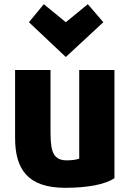

<svg xmlns="http://www.w3.org/2000/svg" viewBox="-20 -875 622 916"><path d="M526 -25C482 5 398 21 291 21C113 21 52 -67 52 -217V-541H221V-267C221 -172 222 -110 298 -110C323 -110 344 -113 358 -118V-541H526ZM189 -855 294 -769 399 -855 473 -769 294 -603 118 -769Z"/></svg>

Font: Repo ExtraBold
Style: Bold
Weight: 700
Designer: Stefan Peev
Foundry: Context Ltd
Version: Version 1.502